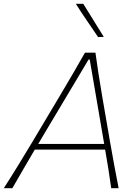

<svg xmlns="http://www.w3.org/2000/svg" viewBox="-41 -990 729 1010"><path d="M-21 0Q16.5 -58 55.5 -121.8Q94.5 -185.5 129 -243L275 -488Q312.5 -551 343.5 -604.2Q374.5 -657.5 406 -713H461Q468 -660.5 476.5 -606.5Q485 -552.5 496 -487L538 -243Q548.5 -183 560.2 -119.8Q572 -56.5 583 0H544Q537.5 -48.5 529.2 -100.5Q521 -152.5 512 -203H142Q112.5 -152.5 82.5 -101.2Q52.5 -50 24 0ZM185 -275Q179 -264.5 172.8 -254Q166.5 -243.5 160 -233H507Q505.5 -243.5 503.5 -253.8Q501.5 -264 500 -274L431 -677H425ZM475 -795Q446 -838.5 416 -881.8Q386 -925 358 -970H397Q422.5 -929.5 450 -884.5Q477.5 -839.5 505 -796Z"/></svg>

Font: Commissioner Flair Thin
Style: Italic
Weight: 100
Italic angle: -12°
Designer: Kostas Bartsokas
Foundry: Kostas Bartsokas
Version: Version 1.000; ttfautohint (v1.8.3)